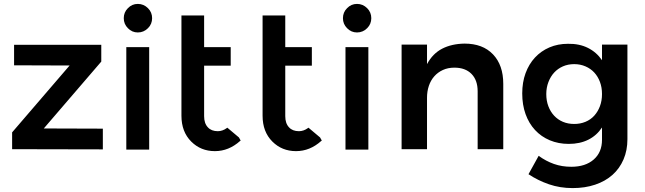

<svg xmlns="http://www.w3.org/2000/svg" viewBox="-20 -763 3301 982"><path d="M498 -534V-448L204 -106L506 -105V1L42 0V-86L336 -428L52 -429V-534Z M685 -743Q715 -743 737 -721Q758 -700 758 -670Q758 -640 737 -619Q715 -597 685 -597Q655 -597 634 -619Q613 -640 613 -670Q613 -700 634 -721Q655 -743 685 -743ZM626 -522H743V2H626Z M1202 -60 1211 -44 1208 -42Q1150 10 1079 10Q1007 10 958 -39Q908 -89 908 -171V-684H1024V-522H1160V-427H1024V-169Q1024 -132 1043 -112Q1061 -92 1094 -92Q1118 -92 1140 -108L1142 -110L1145 -108Z M1617 -60 1626 -44 1623 -42Q1565 10 1494 10Q1422 10 1373 -39Q1323 -89 1323 -171V-684H1439V-522H1575V-427H1439V-169Q1439 -132 1458 -112Q1476 -92 1509 -92Q1533 -92 1555 -108L1557 -110L1560 -108Z M1806 -743Q1836 -743 1858 -721Q1879 -700 1879 -670Q1879 -640 1858 -619Q1836 -597 1806 -597Q1776 -597 1755 -619Q1734 -640 1734 -670Q1734 -700 1755 -721Q1776 -743 1806 -743ZM1747 -522H1864V2H1747Z M2356 -540Q2449 -540 2501.5 -485Q2554 -430 2554 -334V0H2423V-296Q2423 -353 2391.5 -385Q2360 -417 2304 -417Q2271 -417 2245 -405Q2219 -393 2201 -372.5Q2183 -352 2173.5 -324Q2164 -296 2164 -263V0H2034V-535H2164V-435Q2193 -489 2241.5 -514Q2290 -539 2356 -540Z M3189 -535V-51Q3189 6 3169 52.5Q3149 99 3112.5 131.5Q3076 164 3024 181.5Q2972 199 2909 199Q2844 199 2787.5 179.5Q2731 160 2683 128L2735 34Q2772 61 2813 75.5Q2854 90 2902 90Q2974 90 3016.5 53Q3059 16 3059 -48V-111Q3032 -70 2989 -48.5Q2946 -27 2889 -27Q2836 -27 2792 -45.5Q2748 -64 2716.5 -98Q2685 -132 2668 -179.5Q2651 -227 2651 -285Q2651 -342 2668 -388.5Q2685 -435 2716 -468.5Q2747 -502 2790 -520.5Q2833 -539 2885 -539Q2943 -540 2987 -518Q3031 -496 3059 -455V-535ZM2917 -129Q2948 -129 2974.5 -140Q3001 -151 3019.5 -171.5Q3038 -192 3048.5 -220Q3059 -248 3059 -282Q3059 -316 3048.5 -344Q3038 -372 3019.5 -392Q3001 -412 2974.5 -423.5Q2948 -435 2917 -435Q2885 -435 2859 -423.5Q2833 -412 2814.5 -392Q2796 -372 2785 -343.5Q2774 -315 2774 -282Q2774 -248 2784.5 -220Q2795 -192 2814 -171.5Q2833 -151 2859 -140Q2885 -129 2917 -129Z"/></svg>

Font: QuotatisMedium
Style: Regular
Weight: 500
Designer: Julieta Ulanovsky
Foundry: Quotatis-Medium
Version: Version 4.000;PS 004.000;hotconv 1.0.88;makeotf.lib2.5.64775